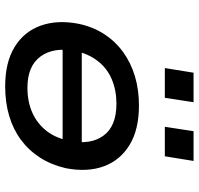

<svg xmlns="http://www.w3.org/2000/svg" viewBox="-33 -726 768 742"><g transform="rotate(90 351.0 -355.0)"><path d="M314 9Q221 9 161.5 -27.5Q102 -64 79 -128.5Q56 -193 72 -275Q84 -331 112 -374Q140 -417 181.5 -447Q223 -477 275 -492.5Q327 -508 388 -508Q481 -508 540.5 -471.5Q600 -435 623 -371.5Q646 -308 630 -225Q617 -169 589 -125.5Q561 -82 520.5 -52Q480 -22 428 -6.5Q376 9 314 9ZM319 -77Q373 -77 415.5 -96Q458 -115 486 -151Q514 -187 524 -238Q541 -320 504.5 -370.5Q468 -421 381 -421Q329 -421 286.5 -403Q244 -385 216 -349Q188 -313 177 -263Q161 -179 198 -128Q235 -77 319 -77ZM138 -213 150 -287H563L551 -213ZM470 -608 487 -719H602L584 -608ZM243 -608 261 -719H375L358 -608Z"/></g></svg>

Font: Nunito Sans 7pt SemiExpanded SemiBold
Style: Italic
Weight: 600
Width: 6
Italic angle: -9°
Designer: Vernon Adams
Foundry: Vernon Adams
Version: Version 3.101;gftools[0.9.27]